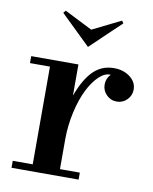

<svg xmlns="http://www.w3.org/2000/svg" viewBox="-84 -810 695 874"><g transform="rotate(10 263.5 -373.5)"><path d="M29.8 0V-32.2H122.1V-483.9H29.8V-516.1H248V-372.1Q277.3 -451.7 316.2 -489.7Q355 -527.8 411.1 -527.8Q463.4 -527.8 496.1 -495.1Q515.6 -475.1 515.6 -447.3Q515.6 -419.4 496.1 -399.9Q476.6 -379.9 448.5 -379.9Q420.4 -379.9 400.9 -399.9Q381.3 -419.4 381.3 -447.3Q381.3 -475.1 400.9 -495.1Q375.5 -498 348.1 -472.7Q320.8 -447.3 298.6 -403.3Q276.4 -359.4 262.2 -296.9Q248 -234.4 248 -168.9V-32.2H339.8V0ZM139.2 -735.8 148.9 -747.1 277.8 -682.1 409.2 -747.1 417 -735.8 276.9 -602.1Z"/></g></svg>

Font: Fin Serif Display
Style: Italic
Weight: 400
Designer: J. Blake Harris
Version: Version 1.006;FEAKit 1.0